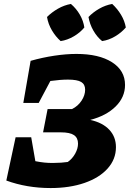

<svg xmlns="http://www.w3.org/2000/svg" viewBox="-20 -941 657 972"><path d="M12 -27 59 -246H138L159 -125Q185 -120 204.5 -118Q224 -116 247 -116Q268 -116 289.5 -117.5Q311 -119 323 -121Q346 -137 360.5 -163Q375 -189 375 -214Q375 -243 354.5 -257Q334 -271 288 -271H198L221 -389H345Q375 -404 393 -431.5Q411 -459 411 -487Q411 -514 391 -526Q371 -538 324 -538Q286 -538 235 -531L176 -420H98L135 -633Q195 -650 255 -659Q315 -668 367 -668Q481 -668 547 -626Q613 -584 613 -511Q613 -449 565.5 -402Q518 -355 437 -334Q500 -320 533.5 -284Q567 -248 567 -196Q567 -135 525 -88Q483 -41 408 -15Q333 11 236 11Q116 11 12 -27ZM339 -921Q366 -898 384 -867Q402 -836 407 -802Q386 -776 353.5 -757Q321 -738 287 -733Q262 -755 243 -787Q224 -819 218 -855Q242 -879 273.5 -897Q305 -915 339 -921ZM548 -921Q574 -897 592.5 -866.5Q611 -836 617 -802Q595 -776 563 -757Q531 -738 497 -733Q471 -754 452.5 -786.5Q434 -819 428 -855Q451 -879 482.5 -897Q514 -915 548 -921Z"/></svg>

Font: Piazzolla ExtraBold
Style: Italic
Weight: 800
Italic angle: -11.3°
Designer: Juan Pablo del Peral
Foundry: Huerta Tipografica
Version: Version 1.330